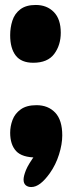

<svg xmlns="http://www.w3.org/2000/svg" viewBox="-20 -645 292 774"><path d="M124 -625Q169 -625 197 -596.5Q225 -568 225 -513Q225 -463 198.5 -427.5Q172 -392 114 -392Q66 -392 43.5 -421Q21 -450 21 -503Q21 -534 30 -562Q39 -590 62 -607.5Q85 -625 124 -625ZM128 -10Q69 -10 45 -36Q21 -62 21 -110Q21 -136 30.5 -161.5Q40 -187 63.5 -204Q87 -221 127 -221Q174 -221 202.5 -191Q231 -161 231 -99Q231 -64 218 -22.5Q205 19 181 53Q161 81 142.5 95Q124 109 106 109Q92 109 83.5 101.5Q75 94 75 79Q75 65 84.5 41Q94 17 125 -25Z"/></svg>

Font: DynaPuff Medium
Style: Regular
Weight: 500
Version: Version 2.000